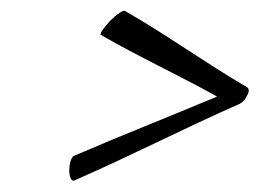

<svg xmlns="http://www.w3.org/2000/svg" viewBox="-20 -442 476 352"><path d="M433 -282C356 -327 286 -378 209 -422C206 -424 194 -416 182 -404C170 -391 162 -380 165 -378C234 -338 308 -304 378 -265C290 -228 203 -194 115 -156C111 -154 107 -142 107 -130C107 -117 111 -109 116 -111C217 -155 318 -207 418 -251C425 -254 430 -260 433 -267C437 -273 437 -280 433 -282Z"/></svg>

Font: Nupuram Thin Italic
Style: Regular
Weight: 100
Designer: Santhosh Thottingal (santhosh.thottingal@gmail.com)
Foundry: SMC
Version: Version 1.000